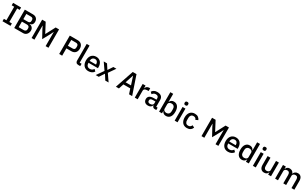

<svg xmlns="http://www.w3.org/2000/svg" viewBox="535 -3526 10152 6321"><g transform="rotate(30 5611.5 -366.0)"><path d="M56 0V-92H151V-606H56V-698H360V-606H264V-92H360V0Z M502 -698H811Q898 -698 947.5 -649Q997 -600 997 -518Q997 -479 986 -451.5Q975 -424 958 -406.5Q941 -389 919 -380.5Q897 -372 876 -370V-364Q897 -363 922.5 -354Q948 -345 970 -325.5Q992 -306 1007 -275.5Q1022 -245 1022 -201Q1022 -159 1008.5 -122Q995 -85 971 -58Q947 -31 914 -15.5Q881 0 842 0H502ZM615 -97H809Q853 -97 878 -120Q903 -143 903 -186V-220Q903 -263 878 -286Q853 -309 809 -309H615ZM615 -403H790Q832 -403 855 -424.5Q878 -446 878 -486V-518Q878 -558 855 -579.5Q832 -601 790 -601H615Z M1695 -534H1690L1635 -421L1482 -142L1329 -421L1274 -534H1269V0H1161V-698H1295L1482 -343H1488L1675 -698H1803V0H1695Z M2211 0V-698H2511Q2608 -698 2661 -641Q2714 -584 2714 -488Q2714 -392 2661 -335Q2608 -278 2511 -278H2324V0ZM2324 -377H2504Q2547 -377 2571 -399.5Q2595 -422 2595 -464V-512Q2595 -554 2571 -576.5Q2547 -599 2504 -599H2324Z M2941 0Q2885 0 2857.5 -28.5Q2830 -57 2830 -108V-740H2939V-89H3011V0Z M3319 12Q3263 12 3219 -7Q3175 -26 3144 -61.5Q3113 -97 3096.5 -147.5Q3080 -198 3080 -260Q3080 -322 3096.5 -372.5Q3113 -423 3144 -458.5Q3175 -494 3219 -513Q3263 -532 3319 -532Q3376 -532 3419.5 -512Q3463 -492 3492 -456.5Q3521 -421 3535.5 -374Q3550 -327 3550 -273V-232H3193V-215Q3193 -155 3228.5 -116.5Q3264 -78 3330 -78Q3378 -78 3411 -99Q3444 -120 3467 -156L3531 -93Q3502 -45 3447 -16.5Q3392 12 3319 12ZM3319 -447Q3291 -447 3267.5 -437Q3244 -427 3227.5 -409Q3211 -391 3202 -366Q3193 -341 3193 -311V-304H3435V-314Q3435 -374 3404 -410.5Q3373 -447 3319 -447Z M3599 0 3782 -263 3604 -520H3730L3847 -339H3850L3970 -520H4086L3908 -264L4089 0H3963L3843 -189H3840L3715 0Z M4867 0 4804 -189H4543L4482 0H4367L4605 -698H4747L4985 0ZM4676 -594H4671L4570 -286H4776Z M5085 0V-520H5194V-420H5199Q5210 -460 5245 -490Q5280 -520 5342 -520H5371V-415H5328Q5263 -415 5228.5 -394Q5194 -373 5194 -332V0Z M5841 0Q5798 0 5775 -24.5Q5752 -49 5747 -87H5742Q5727 -38 5687 -13Q5647 12 5590 12Q5509 12 5465.5 -30Q5422 -72 5422 -143Q5422 -221 5478.5 -260Q5535 -299 5644 -299H5738V-343Q5738 -391 5712 -417Q5686 -443 5631 -443Q5585 -443 5556 -423Q5527 -403 5507 -372L5442 -431Q5468 -475 5515 -503.5Q5562 -532 5638 -532Q5739 -532 5793 -485Q5847 -438 5847 -350V-89H5902V0ZM5621 -71Q5672 -71 5705 -93.5Q5738 -116 5738 -154V-229H5646Q5533 -229 5533 -159V-141Q5533 -106 5556.5 -88.5Q5580 -71 5621 -71Z M6009 -740H6118V-434H6123Q6140 -481 6178.5 -506.5Q6217 -532 6269 -532Q6368 -532 6422 -460.5Q6476 -389 6476 -260Q6476 -131 6422 -59.5Q6368 12 6269 12Q6217 12 6178.5 -14Q6140 -40 6123 -86H6118V0H6009ZM6236 -82Q6293 -82 6327 -118.5Q6361 -155 6361 -215V-305Q6361 -365 6327 -401.5Q6293 -438 6236 -438Q6186 -438 6152 -413.5Q6118 -389 6118 -349V-171Q6118 -131 6152 -106.5Q6186 -82 6236 -82Z M6656 -613Q6622 -613 6606.5 -629Q6591 -645 6591 -670V-687Q6591 -712 6606.5 -728Q6622 -744 6656 -744Q6690 -744 6705 -728Q6720 -712 6720 -687V-670Q6720 -645 6705 -629Q6690 -613 6656 -613ZM6601 -520H6710V0H6601Z M7067 12Q7011 12 6967 -7Q6923 -26 6893 -61.5Q6863 -97 6847 -147.5Q6831 -198 6831 -260Q6831 -322 6847 -372.5Q6863 -423 6893 -458.5Q6923 -494 6967 -513Q7011 -532 7067 -532Q7145 -532 7195 -497Q7245 -462 7268 -404L7178 -362Q7167 -398 7139.5 -419.5Q7112 -441 7067 -441Q7007 -441 6976.5 -403.5Q6946 -366 6946 -306V-213Q6946 -153 6976.5 -115.5Q7007 -78 7067 -78Q7115 -78 7143.5 -101.5Q7172 -125 7189 -164L7272 -120Q7246 -56 7194 -22Q7142 12 7067 12Z M8154 -534H8149L8094 -421L7941 -142L7788 -421L7733 -534H7728V0H7620V-698H7754L7941 -343H7947L8134 -698H8262V0H8154Z M8630 12Q8574 12 8530 -7Q8486 -26 8455 -61.5Q8424 -97 8407.5 -147.5Q8391 -198 8391 -260Q8391 -322 8407.5 -372.5Q8424 -423 8455 -458.5Q8486 -494 8530 -513Q8574 -532 8630 -532Q8687 -532 8730.5 -512Q8774 -492 8803 -456.5Q8832 -421 8846.5 -374Q8861 -327 8861 -273V-232H8504V-215Q8504 -155 8539.5 -116.5Q8575 -78 8641 -78Q8689 -78 8722 -99Q8755 -120 8778 -156L8842 -93Q8813 -45 8758 -16.5Q8703 12 8630 12ZM8630 -447Q8602 -447 8578.5 -437Q8555 -427 8538.5 -409Q8522 -391 8513 -366Q8504 -341 8504 -311V-304H8746V-314Q8746 -374 8715 -410.5Q8684 -447 8630 -447Z M9309 -86H9304Q9287 -40 9248.5 -14Q9210 12 9158 12Q9059 12 9005 -59.5Q8951 -131 8951 -260Q8951 -389 9005 -460.5Q9059 -532 9158 -532Q9210 -532 9248.5 -506.5Q9287 -481 9304 -434H9309V-740H9418V0H9309ZM9191 -82Q9241 -82 9275 -106.5Q9309 -131 9309 -171V-349Q9309 -389 9275 -413.5Q9241 -438 9191 -438Q9134 -438 9100 -401.5Q9066 -365 9066 -305V-215Q9066 -155 9100 -118.5Q9134 -82 9191 -82Z M9629 -613Q9595 -613 9579.5 -629Q9564 -645 9564 -670V-687Q9564 -712 9579.5 -728Q9595 -744 9629 -744Q9663 -744 9678 -728Q9693 -712 9693 -687V-670Q9693 -645 9678 -629Q9663 -613 9629 -613ZM9574 -520H9683V0H9574Z M10154 -86H10150Q10143 -67 10131.5 -49Q10120 -31 10102.5 -17.5Q10085 -4 10060.5 4Q10036 12 10004 12Q9923 12 9878.5 -40Q9834 -92 9834 -189V-520H9943V-203Q9943 -82 10043 -82Q10064 -82 10084 -87.5Q10104 -93 10119.5 -104Q10135 -115 10144.5 -132Q10154 -149 10154 -172V-520H10263V0H10154Z M10419 0V-520H10528V-434H10533Q10541 -454 10552.5 -472Q10564 -490 10580.5 -503.5Q10597 -517 10619.5 -524.5Q10642 -532 10672 -532Q10725 -532 10766 -506Q10807 -480 10826 -426H10829Q10843 -470 10883 -501Q10923 -532 10986 -532Q11064 -532 11107 -479.5Q11150 -427 11150 -330V0H11041V-317Q11041 -377 11018 -407.5Q10995 -438 10945 -438Q10924 -438 10905 -432.5Q10886 -427 10871.5 -416Q10857 -405 10848 -388Q10839 -371 10839 -349V0H10730V-317Q10730 -438 10635 -438Q10615 -438 10595.5 -432.5Q10576 -427 10561 -416Q10546 -405 10537 -388Q10528 -371 10528 -349V0Z"/></g></svg>

Font: IBM Plex Arabic Medium
Style: Regular
Weight: 500
Designer: Mike Abbink, Paul van der Laan, Pieter van Rosmalen, Wael Morcos, Khajak Apelian
Foundry: Bold Monday
Version: Version 1.0